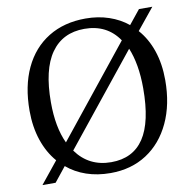

<svg xmlns="http://www.w3.org/2000/svg" viewBox="-81 -807 920 905"><g transform="rotate(-10 378.5 -355.0)"><path d="M50 14 134 -90Q94 -136 72.5 -200Q51 -264 51 -341Q51 -459 91.5 -545Q132 -631 207.5 -677.5Q283 -724 386 -724Q446 -724 497.5 -706.5Q549 -689 588 -657L642 -724H706L623 -622Q663 -577 684.5 -514Q706 -451 706 -373Q706 -257 665 -169.5Q624 -82 550 -34Q476 14 377 14Q314 14 261.5 -4Q209 -22 169 -56L113 14ZM194 -165 537 -593Q480 -677 372 -677Q268 -677 212.5 -598.5Q157 -520 157 -363Q157 -243 194 -165ZM389 -36Q493 -36 545 -114Q597 -192 597 -353Q597 -412 588.5 -461Q580 -510 564 -548L221 -121Q282 -36 389 -36Z"/></g></svg>

Font: Literata 36pt
Style: Regular
Weight: 400
Designer: Latin by Veronika Burian and Jose Scaglione. Greek by Irene Vlachou. Cyrillic by Vera Evstafieva.
Foundry: TypeTogether
Version: Version 3.002